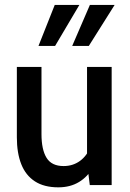

<svg xmlns="http://www.w3.org/2000/svg" viewBox="-20 -774 544 803"><path d="M224 9.5Q164.5 9.5 126 -15.5Q87.5 -40.5 69 -87.2Q50.5 -134 50.5 -199.5V-494H153.5V-213.5Q153.5 -148 174.8 -113.8Q196 -79.5 246 -79.5Q285 -79.5 314.5 -101Q344 -122.5 360 -163L344 -103.5V-494H447V0H355.5L345 -84.5L368 -73.5Q347.5 -35.5 310.8 -13Q274 9.5 224 9.5ZM282 -582 356 -753.5H459.5L351.5 -582ZM141 -582 209 -753.5H312L210.5 -582Z"/></svg>

Font: Cabin SemiCondensedMedium
Style: Regular
Weight: 500
Width: 4
Designer: Pablo Impallari
Foundry: Pablo Impallari. http://www.impallari.com Igino Marini. http://www.ikern.com
Version: Version 3.001